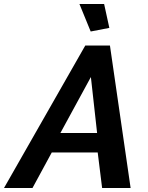

<svg xmlns="http://www.w3.org/2000/svg" viewBox="-73 -937 738 957"><path d="M352 -710H475L578 0H436L414 -177H185L89 0H-53ZM411 -274 380 -553 228 -274ZM323 -917H446L472 -798L379 -780Z"/></svg>

Font: PTCRaleway
Style: Bold Italic
Weight: 700
Italic angle: -12°
Designer: Matt McInerney, Pablo Impallari, Rodrigo Fuenzalida
Foundry: Matt McInerney, Pablo Impallari, Rodrigo Fuenzalida
Version: Version 3.000g; ttfautohint (v1.5) -l 8 -r 28 -G 28 -x 14 -D